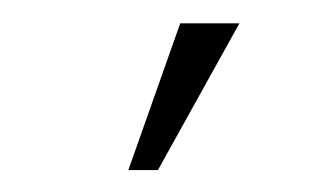

<svg xmlns="http://www.w3.org/2000/svg" viewBox="-20 -786 291 168"><path d="M137.7 -765.6H189.5L118.2 -637.2H92.3Z"/></svg>

Font: Roboto-Thin
Style: Regular
Weight: 250
Designer: Google
Version: Version 1.100141; 2013; ttfautohint (v0.94.14-c901) -l 8 -r 